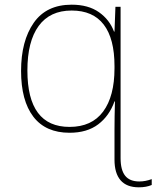

<svg xmlns="http://www.w3.org/2000/svg" viewBox="-20 -557 668 820"><path d="M469 125V-3Q469 -58 471 -124H469Q447 -62 399.5 -26Q352 10 277 10Q175 10 122.5 -58.5Q70 -127 70 -254Q70 -382 124 -459.5Q178 -537 286 -537Q357 -537 402.5 -505Q448 -473 467 -422H469L473 -528H495V118Q495 169 514.5 193.5Q534 218 575 218Q601 218 628 208V233Q605 243 573 243Q521 243 495 213Q469 183 469 125ZM469 -265V-275Q469 -392 423 -452Q377 -512 286 -512Q193 -512 145 -446Q97 -380 97 -256Q97 -15 277 -15Q372 -15 420.5 -80.5Q469 -146 469 -265Z"/></svg>

Font: Noto Sans Mono UI Thin
Style: Regular
Weight: 250
Monospace: yes
Designer: Monotype Design team
Foundry: Monotype Imaging Inc.
Version: Version 1.000